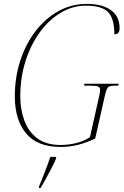

<svg xmlns="http://www.w3.org/2000/svg" viewBox="-20 -743 637 984"><path d="M290 10Q171 10 113.5 -59.5Q56 -129 56 -249Q56 -348 84.5 -434Q113 -520 163.5 -585Q214 -650 280.5 -686.5Q347 -723 424 -723Q504 -723 548.5 -691Q593 -659 593 -598Q593 -567 566 -567Q566 -650 533 -682Q500 -714 420 -714Q352 -714 291 -677.5Q230 -641 183.5 -577Q137 -513 110.5 -429Q84 -345 84 -249Q84 -183 104.5 -126Q125 -69 170.5 -34.5Q216 0 291 0Q332 0 371.5 -10Q411 -20 441 -40L489 -254Q491 -263 492 -270Q493 -277 493 -284Q493 -294 484 -299Q475 -304 444 -304H411L413 -314H588L586 -304H567Q541 -304 533 -295Q525 -286 517 -251L468 -33Q424 -12 381 -1Q338 10 290 10ZM180 213Q193 181 209.5 139Q226 97 238 61H268L267 71Q258 92 243.5 120Q229 148 214 175Q199 202 188 221H180Z"/></svg>

Font: Noto Serif Display SemiCondensed Thin
Style: Italic
Weight: 100
Width: 4
Italic angle: -12°
Designer: Monotype Design Team
Foundry: Monotype Imaging Inc.
Version: Version 2.009